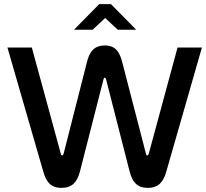

<svg xmlns="http://www.w3.org/2000/svg" viewBox="-20 -900 997 929"><path d="M367 -71 481 -517C482 -521 484 -524 487 -524C489 -524 492 -521 493 -517L607 -71C621 -17 645 9 695 9C748 9 771 -21 785 -71L957 -670H839L700 -157C697 -149 696 -148 693 -148C690 -148 687 -150 686 -157L573 -593C561 -642 544 -680 487 -680C431 -680 411 -644 399 -593L288 -157C286 -151 284 -148 281 -148C277 -148 275 -151 274 -157L134 -670H16L189 -71C203 -21 225 9 277 9C329 9 353 -18 367 -71ZM338 -756H428L489 -813L550 -756H639L517 -880H460Z"/></svg>

Font: LT Wave Text Medium
Style: Regular
Weight: 500
Designer: Daniel Lyons
Version: Version 2.5 (Glyphs App)